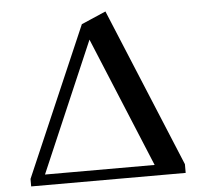

<svg xmlns="http://www.w3.org/2000/svg" viewBox="-55 -863 978 921"><g transform="rotate(-5 434.0 -402.5)"><path d="M802 0H58V-36L368 -754L486 -805L802 -42ZM398 -677 129 -51H657Z"/></g></svg>

Font: Inknut Antiqua Medium
Style: Regular
Weight: 500
Designer: Claus Eggers Sørensen
Foundry: Claus Eggers Sørensen
Version: Version 1.003; ttfautohint (v1.8.2) -l 8 -r 50 -G 200 -x 14 